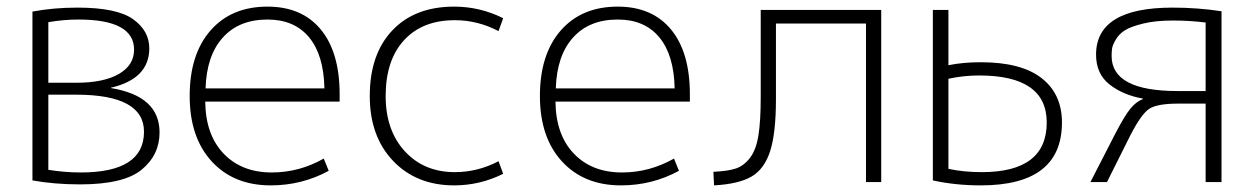

<svg xmlns="http://www.w3.org/2000/svg" viewBox="-20 -550 3788 580"><path d="M126 -37Q176 -29 224 -29Q415 -29 415 -152Q415 -264 210 -264H126ZM126 -300H210Q293 -300 339 -326.5Q385 -353 385 -400Q385 -491 217 -491Q172 -491 126 -483ZM462 -150Q462 -82 408 -37.5Q354 7 222 7Q144 7 78 -5V-515Q141 -527 214 -527Q333 -527 382 -492Q431 -457 431 -404Q431 -312 315 -285V-284Q462 -260 462 -150Z M601 -283H960Q958 -384 913.5 -437.5Q869 -491 788 -491Q702 -491 653 -436.5Q604 -382 601 -283ZM600 -243Q601 -143 655.5 -86Q710 -29 801 -29Q884 -29 958 -71L973 -34Q892 10 798 10Q686 10 619.5 -62.5Q553 -135 553 -260Q553 -386 616 -458Q679 -530 788 -530Q892 -530 949 -461Q1006 -392 1006 -265V-243Z M1354 -489Q1256 -489 1200.5 -428.5Q1145 -368 1145 -260Q1145 -156 1203 -93Q1261 -30 1354 -30Q1423 -30 1486 -63L1500 -25Q1430 10 1352 10Q1238 10 1167.5 -64Q1097 -138 1097 -260Q1097 -386 1165 -458Q1233 -530 1352 -530Q1430 -530 1500 -495L1486 -456Q1423 -489 1354 -489Z M1659 -283H2018Q2016 -384 1971.5 -437.5Q1927 -491 1846 -491Q1760 -491 1711 -436.5Q1662 -382 1659 -283ZM1658 -243Q1659 -143 1713.5 -86Q1768 -29 1859 -29Q1942 -29 2016 -71L2031 -34Q1950 10 1856 10Q1744 10 1677.5 -62.5Q1611 -135 1611 -260Q1611 -386 1674 -458Q1737 -530 1846 -530Q1950 -530 2007 -461Q2064 -392 2064 -265V-243Z M2278 -257V-520H2642V0H2596V-479H2324V-251Q2324 -148 2306.5 -93.5Q2289 -39 2250 -16.5Q2211 6 2137 10L2135 -31Q2179 -33 2203 -41Q2227 -49 2245.5 -73Q2264 -97 2271 -140.5Q2278 -184 2278 -257Z M2798 -520H2845V-353Q2889 -362 2943 -362Q3065 -362 3126.5 -314Q3188 -266 3188 -180Q3188 10 2943 10Q2866 10 2798 -5ZM2845 -312V-40Q2891 -30 2946 -30Q3142 -30 3142 -180Q3142 -322 2938 -322Q2890 -322 2845 -312Z M3433 -252Q3372 -263 3331.5 -295Q3291 -327 3291 -385Q3291 -527 3522 -527Q3598 -527 3670 -516V0H3622V-237H3539Q3476 -237 3452 -221.5Q3428 -206 3395 -142L3324 0H3274L3350 -148Q3377 -200 3394.5 -221.5Q3412 -243 3433 -251ZM3622 -275V-482Q3574 -488 3523 -488Q3471 -488 3434 -479Q3397 -470 3379 -459Q3361 -448 3351 -431Q3341 -414 3339.5 -404Q3338 -394 3338 -381Q3338 -275 3537 -275Z"/></svg>

Font: Mplus 1p Light
Style: Regular
Weight: 300
Version: Version 1.061